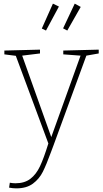

<svg xmlns="http://www.w3.org/2000/svg" viewBox="-20 -799 567 1056"><path d="M523 -526V-505L455 -493L273 4L261 36Q235 107 215.5 146Q196 185 161 211Q126 237 70 237Q51 237 30 233L34 206Q51 209 65 209Q115 209 147 184.5Q179 160 200 115.5Q221 71 246 -10L67 -492L4 -500V-521L200 -526V-505L102 -493L262 -45L423 -493L328 -500V-521ZM304 -763 233 -631 210 -642 271 -779ZM424 -761 350 -631 327 -643 391 -779Z"/></svg>

Font: Bitter Pro ExtraLight
Style: Regular
Weight: 275
Designer: Sol Matas, and Bitter project Authors
Foundry: Sol Matas
Version: Version 1.010